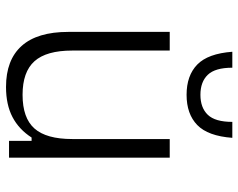

<svg xmlns="http://www.w3.org/2000/svg" viewBox="-97 -685 792 638"><g transform="rotate(90 299.0 -366.0)"><path d="M269 10Q179 10 132.5 -42Q86 -94 86 -197V-534H148V-210Q148 -124 183.5 -84.5Q219 -45 295 -45Q372 -45 407 -84.5Q442 -124 442 -210V-534H504V0H448V-75H437Q410 -33 369 -11.5Q328 10 269 10ZM295 -590Q231 -590 194.5 -625.5Q158 -661 152 -742H205Q205 -685 228.5 -660.5Q252 -636 295 -636Q338 -636 361.5 -660.5Q385 -685 385 -742H438Q432 -661 395.5 -625.5Q359 -590 295 -590Z"/></g></svg>

Font: Mozilla Text ExtraLight
Style: Regular
Weight: 200
Designer: Studio DRAMA
Foundry: Studio DRAMA
Version: Version 1.000